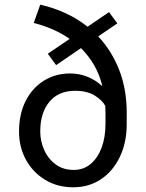

<svg xmlns="http://www.w3.org/2000/svg" viewBox="-20 -792 626 822"><path d="M124.5 -693.8 152.3 -772Q269 -745.6 355 -677.7L446.8 -740.2L482.4 -691.9L400.4 -636.2Q458 -575.2 490.2 -492.7Q522.5 -410.2 522.5 -309.1V-261.2Q522.5 -181.2 492.9 -119.9Q463.4 -58.6 411.9 -24.4Q360.4 9.8 293.9 9.8Q225.6 9.8 173.1 -22.2Q120.6 -54.2 91.1 -108.2Q61.5 -162.1 61.5 -228.5Q61.5 -303.7 89.8 -359.6Q118.2 -415.5 167.7 -446.5Q217.3 -477.5 280.3 -477.5Q321.3 -477.5 356.9 -462.4Q392.6 -447.3 418.5 -422.4Q406.2 -473.1 382.6 -513.7Q358.9 -554.2 326.7 -585.9L220.2 -513.2L184.6 -562L278.3 -625.5Q244.1 -649.4 205.1 -666.3Q166 -683.1 124.5 -693.8ZM152.3 -228.5Q152.3 -188.5 168.9 -150.6Q185.5 -112.8 217.8 -88.6Q250 -64.5 295.9 -64.5Q337.9 -64.5 368.4 -90.3Q398.9 -116.2 415.3 -160.6Q431.6 -205.1 431.6 -261.2V-310.1Q431.6 -324.7 430.7 -338.9Q417 -363.8 384.8 -383.5Q352.5 -403.3 301.8 -403.3Q230.5 -403.3 191.4 -356.2Q152.3 -309.1 152.3 -228.5Z"/></svg>

Font: Vazirmatn UI FD
Style: Regular
Weight: 400
Designer: Saber Rastikerdar
Foundry: Saber Rastikerdar
Version: Version 33.003